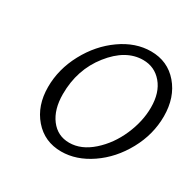

<svg xmlns="http://www.w3.org/2000/svg" viewBox="-161 -885 1084 1075"><g transform="rotate(30 381.5 -347.0)"><path d="M119.1 -254.9Q119.1 -370.1 177 -477.5Q234.9 -585 327.9 -650.4Q420.9 -715.8 520 -715.8Q627.9 -715.8 695.6 -637Q763.2 -558.1 763.2 -436Q763.2 -318.8 704.6 -211.9Q646 -105 553 -41.5Q460 22 362.8 22Q254.9 22 187 -56.4Q119.1 -134.8 119.1 -254.9ZM210.9 -262.2Q210.9 -163.1 256.3 -103Q301.8 -43 377 -43Q454.1 -43 524.7 -105.5Q595.2 -168 635.5 -260.5Q675.8 -353 675.8 -442.9Q675.8 -539.1 627.9 -595.5Q580.1 -651.9 505.9 -651.9Q394 -651.9 302.5 -536.1Q210.9 -420.4 210.9 -262.2Z"/></g></svg>

Font: CMU Sans Serif
Style: Oblique
Weight: 500
Italic angle: -12°
Version: Version 0.7.0